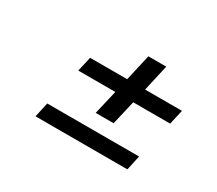

<svg xmlns="http://www.w3.org/2000/svg" viewBox="-114 -849 1227 1086"><g transform="rotate(30 500.0 -306.5)"><path d="M880 -345 902 -441H661L700 -613H583L544 -441H302L280 -345H522L485 -187H602L639 -345ZM800 0 821 -96H221L200 0Z"/></g></svg>

Font: Perun SemiBold Italic
Style: Regular
Weight: 400
Italic angle: -12°
Foundry: Copyright (c) Stefan Peev, Context Ltd, 2016
Version: Version 1.026